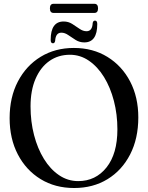

<svg xmlns="http://www.w3.org/2000/svg" viewBox="-20 -956 763 987"><path d="M359.5 -709.5Q457.5 -709.5 532.2 -663.5Q607 -617.5 649 -537Q691 -456.5 691 -352.5Q691 -244 649 -162.2Q607 -80.5 532.8 -35Q458.5 10.5 361 10.5Q263.5 10.5 188.8 -35.2Q114 -81 71.8 -162Q29.5 -243 29.5 -349Q29.5 -456 72 -537.2Q114.5 -618.5 189 -664Q263.5 -709.5 359.5 -709.5ZM583.5 -291Q583.5 -368 565.5 -437.2Q547.5 -506.5 514.8 -559.8Q482 -613 437.2 -643.8Q392.5 -674.5 339.5 -674.5Q279.5 -674.5 234 -642.5Q188.5 -610.5 162.8 -551Q137 -491.5 137 -409Q137 -331 155 -261.8Q173 -192.5 205.8 -139.2Q238.5 -86 283.5 -55.5Q328.5 -25 382 -25Q471.5 -25 527.5 -95.2Q583.5 -165.5 583.5 -291ZM413.5 -738Q389 -738 369 -750.5Q349 -763 331.2 -775.5Q313.5 -788 295.5 -788Q266 -788 263.5 -746Q261.5 -733.5 252 -733.5Q240.5 -733.5 240.5 -751Q240.5 -845.5 307 -845.5Q331.5 -845.5 351.2 -833Q371 -820.5 388.8 -808Q406.5 -795.5 425 -795.5Q454.5 -795.5 456.5 -837.5Q458.5 -850 468.5 -850Q480 -850 480 -832.5Q480 -738 413.5 -738ZM236.5 -913Q236.5 -936.5 255.5 -936.5H465Q484 -936.5 484 -913Q484 -889.5 465 -889.5H255.5Q236.5 -889.5 236.5 -913Z"/></svg>

Font: Fraunces 144pt Soft
Style: Regular
Weight: 400
Version: Version 1.000;[0bf87f6ff]